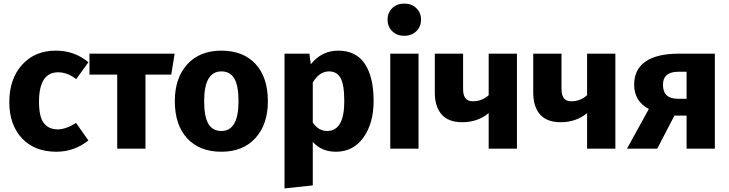

<svg xmlns="http://www.w3.org/2000/svg" viewBox="-20 -831 4075 1073"><path d="M292 -548Q397 -548 474 -483L406 -389Q356 -427 305 -427Q198 -427 198 -262Q198 -178 225 -143Q252 -108 303 -108Q348 -108 405 -144L474 -46Q395 17 295 17Q173 17 102.5 -58.5Q32 -134 32 -261Q32 -389 103 -468.5Q174 -548 292 -548Z M956 -531 937 -414H793V0H635V-414H480V-531Z M1217 -548Q1339 -548 1408 -473.5Q1477 -399 1477 -265Q1477 -136 1407.5 -59.5Q1338 17 1217 17Q1096 17 1026.5 -57.5Q957 -132 957 -266Q957 -395 1026.5 -471.5Q1096 -548 1217 -548ZM1217 -432Q1121 -432 1121 -266Q1121 -179 1144.5 -139Q1168 -99 1217 -99Q1313 -99 1313 -265Q1313 -352 1289.5 -392Q1266 -432 1217 -432Z M1870 -548Q1970 -548 2019 -474Q2068 -400 2068 -267Q2068 -142 2011 -62.5Q1954 17 1857 17Q1777 17 1728 -38V205L1570 222V-531H1709L1717 -472Q1778 -548 1870 -548ZM1808 -99Q1904 -99 1904 -265Q1904 -359 1883 -395.5Q1862 -432 1819 -432Q1765 -432 1728 -370V-146Q1760 -99 1808 -99Z M2172 -785.5Q2198 -811 2239 -811Q2280 -811 2306.5 -785.5Q2333 -760 2333 -721Q2333 -682 2306.5 -656.5Q2280 -631 2239 -631Q2198 -631 2172 -656.5Q2146 -682 2146 -721Q2146 -760 2172 -785.5ZM2319 -531V0H2161V-531Z M2711 -531H2869V0H2711V-199Q2650 -148 2563 -148Q2486 -148 2448 -191.5Q2410 -235 2410 -313V-531H2568V-333Q2568 -265 2622 -265Q2674 -265 2711 -299Z M3261 -531H3419V0H3261V-199Q3200 -148 3113 -148Q3036 -148 2998 -191.5Q2960 -235 2960 -313V-531H3118V-333Q3118 -265 3172 -265Q3224 -265 3261 -299Z M3772 -531H3975V0H3817V-185H3749L3653 0H3484L3606 -222Q3524 -265 3524 -358Q3524 -443 3587.5 -487Q3651 -531 3772 -531ZM3768 -279H3817V-430H3771Q3685 -430 3685 -357Q3685 -279 3768 -279Z"/></svg>

Font: FiraGO
Style: Bold
Weight: 700
Designer: bBox Type
Foundry: bBox Type GmbH
Version: Version 1.001;PS 001.001;hotconv 1.0.88;makeotf.lib2.5.64775